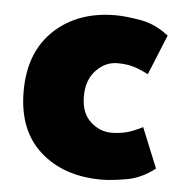

<svg xmlns="http://www.w3.org/2000/svg" viewBox="-43 -544 573 597"><g transform="rotate(5 243.5 -245.5)"><path d="M410 -328Q381 -343 360 -348.5Q339 -354 313 -354Q276 -354 247 -324Q218 -294 218 -242Q218 -191 247 -164Q276 -137 313 -137Q337 -137 359 -142.5Q381 -148 410 -163L461 -38Q419 -5 372 3Q325 11 295 11Q177 11 103.5 -54.5Q30 -120 30 -242Q30 -364 103.5 -433Q177 -502 295 -502Q325 -502 372 -494Q419 -486 461 -453Z"/></g></svg>

Font: Palanquin Dark
Style: Bold
Weight: 700
Designer: Pria Ravichandran
Version: Version 1.000